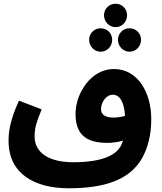

<svg xmlns="http://www.w3.org/2000/svg" viewBox="-20 -824 872 1032"><path d="M601 -678C636 -678 663 -707 663 -742C663 -777 636 -804 601 -804C567 -804 539 -777 539 -742C539 -707 567 -678 601 -678ZM521 -546C556 -546 583 -575 583 -610C583 -645 556 -672 521 -672C487 -672 459 -645 459 -610C459 -575 487 -546 521 -546ZM676 -546C711 -546 738 -575 738 -610C738 -645 711 -672 676 -672C642 -672 614 -645 614 -610C614 -575 642 -546 676 -546ZM349 188C544 188 679 142 745 24C773 -28 793 -94 793 -183C793 -327 721 -453 592 -453C469 -453 386 -323 386 -211C386 -94 452 -56 557 -56C583 -56 613 -60 641 -68C639 -63 638 -59 636 -54C614 6 538 48 373 48C245 48 166 -2 166 -91C166 -132 174 -164 204 -236L82 -283C32 -174 26 -112 26 -67C26 114 171 188 349 188ZM523 -238C523 -273 550 -315 586 -315C625 -315 648 -273 652 -201C631 -195 608 -192 590 -192C545 -192 523 -208 523 -238Z"/></svg>

Font: Noto Sans Arabic UI
Style: Bold
Weight: 700
Designer: Monotype Design Team, Nadine Chahine and Nizar Qandah
Foundry: Monotype Imaging Inc.
Version: Version 2.010